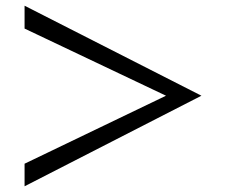

<svg xmlns="http://www.w3.org/2000/svg" viewBox="-20 -694 820 672"><path d="M685 -359 66 -42V-121L561 -359L66 -594V-674Z"/></svg>

Font: Kaisei Decol
Style: Bold
Weight: 700
Designer: Font-Kai, 金井和夫
Foundry: KAZUO KANAI
Version: Version 5.003